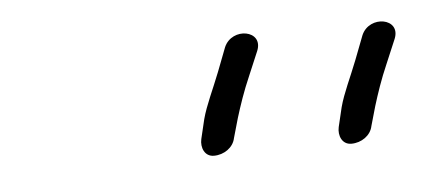

<svg xmlns="http://www.w3.org/2000/svg" viewBox="-26 -631 457 206"><g transform="rotate(-5 202.0 -528.0)"><path d="M186 -483C184 -474 188 -464 198 -464C209 -464 219 -471 221 -481L227 -502C231 -515 236 -530 243 -546L254 -572C263 -594 229 -600 220 -579L210 -553C203 -535 195 -519 191 -504ZM334 -483C332 -474 336 -464 346 -464C357 -464 367 -471 369 -481L375 -502C379 -515 384 -530 391 -546L402 -572C411 -594 377 -600 368 -579L358 -553C351 -535 343 -519 339 -504Z"/></g></svg>

Font: Stray Cat
Style: UltExtObl
Weight: 400
Version: Version 1.0